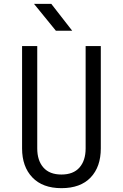

<svg xmlns="http://www.w3.org/2000/svg" viewBox="-20 -970 640 1000"><path d="M300 10Q202 10 148.5 -46Q95 -102 95 -197V-730H174V-197Q174 -134 206 -97.5Q238 -61 300 -61Q362 -61 394 -97.5Q426 -134 426 -197V-730H505V-197Q505 -101 452 -45.5Q399 10 300 10ZM271 -810 157 -950H247L356 -810Z"/></svg>

Font: JetBrains Mono NL Light
Style: Regular
Weight: 300
Monospace: yes
Designer: Philipp Nurullin, Konstantin Bulenkov
Foundry: JetBrains
Version: Version 2.305; ttfautohint (v1.8.4.7-5d5b)